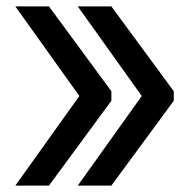

<svg xmlns="http://www.w3.org/2000/svg" viewBox="-20 -580 585 600"><path d="M523 -295V-265L328 0H223L423 -280L223 -560H328ZM328 -295V-265L133 0H28L228 -280L28 -560H133Z"/></svg>

Font: Tektur SemiCondensed
Style: Regular
Weight: 400
Width: 4
Designer: Adam Jagosz
Foundry: Adam Jagosz
Version: Version 1.005;gftools[0.9.30]